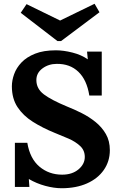

<svg xmlns="http://www.w3.org/2000/svg" viewBox="-20 -983 638 1019"><path d="M454 -476Q441 -559 396 -602Q351 -645 281 -644Q238 -644 205.5 -620Q173 -596 173 -558Q173 -512 213 -482Q253 -452 335 -418Q373 -403 413 -383Q453 -363 487 -335.5Q521 -308 542 -271.5Q563 -235 563 -186Q563 -127 531 -81Q499 -35 441.5 -9.5Q384 16 307 16Q267 16 220.5 3.5Q174 -9 133 -33L136 9H59V-225H125Q139 -141 189.5 -98.5Q240 -56 310 -56Q363 -56 396.5 -84Q430 -112 430 -150Q430 -185 405.5 -208Q381 -231 344.5 -247Q308 -263 270 -278Q206 -304 154.5 -336.5Q103 -369 73 -414.5Q43 -460 43 -525Q43 -556 55 -589.5Q67 -623 94 -651.5Q121 -680 166 -698Q211 -716 277 -716Q317 -716 364.5 -704Q412 -692 446 -668L442 -709H520V-476ZM285 -765 90 -915 121 -961 299 -874 482 -963 508 -918 304 -765Z"/></svg>

Font: Lora
Style: Bold
Weight: 700
Designer: Olga Karpushina, Alexei Vanyashin (Cyrillic)
Foundry: Cyreal
Version: Version 3.006; ttfautohint (v1.8.4.7-5d5b);gftools[0.9.30]